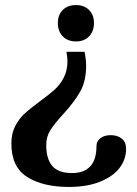

<svg xmlns="http://www.w3.org/2000/svg" viewBox="-20 -500 542 760"><path d="M209 -409Q209 -441 228.5 -460.5Q248 -480 281 -480Q313 -480 332.5 -460.5Q352 -441 352 -409Q352 -376 332.5 -356Q313 -336 281 -336Q248 -336 228.5 -356Q209 -376 209 -409ZM25 68Q25 28 40.5 -1.5Q56 -31 78 -51Q100 -71 138 -99Q175 -126 196.5 -145.5Q218 -165 232.5 -193Q247 -221 247 -258Q247 -272 243 -295H315Q321 -262 321 -241Q321 -179 297.5 -137.5Q274 -96 230 -48Q196 -11 179.5 15Q163 41 163 74Q163 129 187 157Q211 185 265 185Q362 185 362 77Q362 59 377.5 47Q393 35 418 35Q445 35 462 48.5Q479 62 479 90Q479 131 453 165Q427 199 375.5 219.5Q324 240 253 240Q150 240 87.5 200.5Q25 161 25 68Z"/></svg>

Font: Taviraj DemiBold
Style: Regular
Weight: 600
Designer: Katatrad Team
Foundry: CadsonDemak
Version: Version 1.030